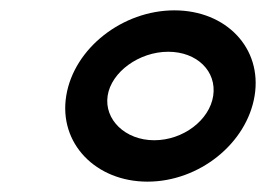

<svg xmlns="http://www.w3.org/2000/svg" viewBox="-20 -711 514 371"><path d="M108 -526C93 -434 165 -360 265 -360C365 -360 457 -434 472 -526C487 -618 417 -691 317 -691C217 -691 123 -618 108 -526ZM188 -526C195 -572 249 -611 305 -611C361 -611 399 -573 392 -526C385 -479 334 -440 278 -440C222 -440 181 -480 188 -526Z"/></svg>

Font: Charger Sport
Style: BdObl
Weight: 700
Designer: Jasper
Foundry: Cannot Into Space Fonts
Version: Version 1.1